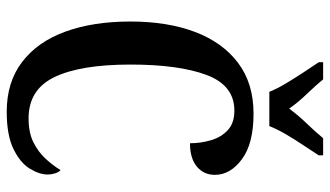

<svg xmlns="http://www.w3.org/2000/svg" viewBox="-225 -746 981 571"><g transform="rotate(90 265.5 -460.5)"><path d="M312 10Q224 10 164 -36Q104 -82 74 -164.5Q44 -247 44 -358Q44 -468 75 -550Q106 -632 167 -678Q228 -724 318 -724Q407 -724 453.5 -689.5Q500 -655 500 -609Q500 -576 475.5 -555.5Q451 -535 406 -535Q406 -567 397 -597.5Q388 -628 367 -647.5Q346 -667 309 -667Q234 -667 203 -584.5Q172 -502 172 -358Q172 -210 209 -132.5Q246 -55 332 -55Q374 -55 402.5 -69Q431 -83 451 -104.5Q471 -126 486 -150Q492 -145 495.5 -134Q499 -123 499 -112Q499 -87 481.5 -58.5Q464 -30 423 -10Q382 10 312 10ZM253 -771Q244 -794 228 -820.5Q212 -847 195 -873Q178 -899 165 -918V-931H216Q234 -909 259.5 -882.5Q285 -856 303 -830Q322 -856 347.5 -882.5Q373 -909 391 -931H442V-918Q430 -899 412.5 -873Q395 -847 379.5 -820.5Q364 -794 355 -771Z"/></g></svg>

Font: Noto Serif ExtraCondensed SemiBold
Style: Regular
Weight: 600
Width: 2
Designer: Monotype Design Team
Foundry: Monotype Imaging Inc.
Version: Version 2.015; ttfautohint (v1.8.4.7-5d5b)